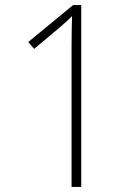

<svg xmlns="http://www.w3.org/2000/svg" viewBox="-20 -734 540 754"><path d="M261 0H299V-714H267L91 -569L114 -542L213 -625C236 -645 248 -655 263 -671C262 -640 261 -597 261 -547Z"/></svg>

Font: Noto Sans Gurmukhi UI SemiCondensed ExtraLight
Style: Regular
Weight: 200
Width: 4
Designer: Jelle Bosma - Monotype Design Team
Foundry: Monotype Imaging Inc.
Version: Version 2.004